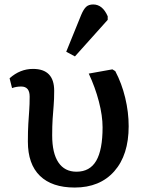

<svg xmlns="http://www.w3.org/2000/svg" viewBox="-20 -827 640 861"><path d="M315 14Q213 14 159 -38.5Q105 -91 105 -192Q105 -240 107 -272Q109 -304 111 -331.5Q113 -359 113 -394Q113 -439 75 -439Q53 -439 34 -432L23 -476Q70 -518 128 -518Q223 -518 223 -420Q223 -381 220.5 -352.5Q218 -324 216 -293.5Q214 -263 214 -220Q214 -140 242 -98.5Q270 -57 323 -57Q383 -57 411.5 -106Q440 -155 440 -256Q440 -308 423.5 -371.5Q407 -435 378 -497L484 -516L497 -508Q526 -453 541.5 -388.5Q557 -324 557 -261Q557 -132 492.5 -59Q428 14 315 14ZM316 -574 277 -595 344 -760Q355 -786 366.5 -796.5Q378 -807 398 -807Q440 -807 463 -754V-738Z"/></svg>

Font: Literata Medium
Style: Regular
Weight: 500
Designer: Latin by Veronika Burian and Jose Scaglione. Greek by Irene Vlachou. Cyrillic by Vera Evstafieva.
Foundry: TypeTogether
Version: Version 3.103; ttfautohint (v1.8.4.7-5d5b);gftools[0.9.29]